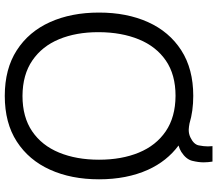

<svg xmlns="http://www.w3.org/2000/svg" viewBox="-71 -781 866 764"><g transform="rotate(90 362.0 -399.0)"><path d="M561.5 -811.5H623Q626 -793 626 -776Q626 -756 620 -731.2Q614 -706.5 584.5 -687.5Q573.5 -680.5 559 -676.5Q621.5 -630 655.5 -555Q693.5 -470.5 693.5 -360Q693.5 -249.5 655.2 -165Q617 -80.5 543.2 -32.8Q469.5 15 361.5 15Q254 15 180 -32.8Q106 -80.5 68 -165Q30 -249.5 30 -360Q30 -470.5 68 -555Q106 -639.5 180 -687.2Q254 -735 361.5 -735Q422 -735 471.5 -720Q485 -717.5 495.5 -717Q496.5 -717 497.5 -717Q513.5 -717 527.5 -724Q554.5 -737 558.5 -756.8Q562.5 -776.5 562.5 -793.5Q562.5 -802 561.5 -811.5ZM361.5 -55.5Q446 -55.5 502.5 -94Q559 -132.5 587.2 -201.2Q615.5 -270 615.5 -360Q615.5 -450 587.2 -518.5Q559 -587 502.5 -625.5Q446 -664 361.5 -664.5Q277 -664.5 221 -626Q165 -587.5 136.8 -518.8Q108.5 -450 108 -360Q108 -358.5 108 -357Q108 -269 136 -201.2Q164 -133.5 220.5 -94.8Q277 -56 361.5 -55.5Z"/></g></svg>

Font: Cns Manrope
Style: Regular
Weight: 400
Designer: Mikhail Sharanda
Foundry: Mikhail Sharanda
Version: Version 4.504